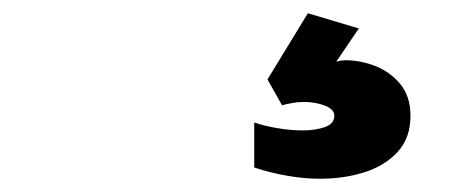

<svg xmlns="http://www.w3.org/2000/svg" viewBox="-20 -48 690 290"><path d="M463 222Q440 222 414 217.5Q388 213 364 205V137Q378 142 398.5 145.5Q419 149 437 149Q456 149 470.5 144Q485 139 485 127Q485 117 470.5 111.5Q456 106 439 106Q430 106 421.5 107.5Q413 109 406 111L384 72L445 -28L522 -5L488 45Q492 44 495.5 43.5Q499 43 502 43Q525 43 547.5 52Q570 61 585 79.5Q600 98 600 127Q600 160 581 181Q562 202 531 212Q500 222 463 222Z"/></svg>

Font: Azeret Mono
Style: Bold
Weight: 700
Designer: Martin Vácha
Foundry: Displaay
Version: Version 1.002